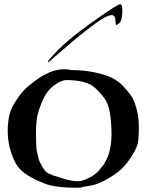

<svg xmlns="http://www.w3.org/2000/svg" viewBox="-20 -863 689 896"><path d="M550.8 -816.4Q550.8 -767.6 538.1 -756.3Q525.4 -745.1 522.2 -746.8Q519 -748.5 519 -762.7Q519 -792.5 501 -792.5Q476.6 -792.5 413.6 -745.1Q350.6 -697.8 278.6 -635Q206.5 -572.3 205.6 -572.3Q204.1 -572.3 204.1 -574.2Q204.1 -578.6 206.5 -581.5Q249.5 -632.3 302.2 -676.8Q355 -721.2 442.4 -782.2Q529.8 -843.3 540.5 -843.3Q550.8 -843.3 550.8 -816.4ZM627.9 -267.6Q627.9 -220.2 623.8 -198.7Q619.6 -177.2 603.8 -149.4Q587.9 -121.6 563.5 -91.8Q539.1 -62 488.5 -32Q438 -2 400.4 3.7Q362.8 9.3 360.1 11.2Q357.4 13.2 340.8 13.2Q238.8 13.2 189.7 -5.9Q140.6 -24.9 109.6 -44.7Q78.6 -64.5 62 -87.2Q45.4 -109.9 30.8 -154.8Q16.1 -199.7 16.1 -251.5Q16.1 -330.1 43.7 -375.5Q71.3 -420.9 91.1 -441.2Q110.8 -461.4 142.8 -485.4Q174.8 -509.3 209 -524.4Q243.2 -539.6 276.4 -539.6Q299.3 -539.6 302.2 -537.8Q305.2 -536.1 350.3 -534.7Q395.5 -533.2 457.3 -516.4Q519 -499.5 554.4 -461.4Q589.8 -423.3 600.1 -402.3Q610.4 -381.3 619.1 -348.4Q627.9 -315.4 627.9 -267.6ZM500.5 -242.2Q500.5 -271.5 495.8 -315.7Q491.2 -359.9 477.1 -387.9Q462.9 -416 424.1 -452.6Q385.3 -489.3 289.1 -489.3Q265.6 -489.3 231.9 -464.1Q198.2 -439 180.2 -397.5Q162.1 -356 155 -325.4Q147.9 -294.9 147.9 -233.9Q147.9 -172.4 152.6 -154.1Q157.2 -135.7 159.9 -123.3Q162.6 -110.8 177.2 -85.4Q191.9 -60.1 205.1 -54Q218.3 -47.9 227.8 -44.4Q237.3 -41 276.4 -29.1Q315.4 -17.1 347.7 -17.1Q357.9 -17.1 379.9 -25.9Q401.9 -34.7 418.9 -46.9Q436 -59.1 443.8 -69.8Q451.7 -80.6 459.2 -88.9Q466.8 -97.2 478.3 -121.1Q489.7 -145 495.1 -176Q500.5 -207 500.5 -242.2Z"/></svg>

Font: Eadui
Style: Medium
Weight: 500
Designer: Peter S. Baker
Version: Version 1.1